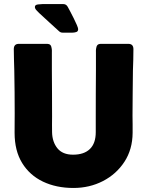

<svg xmlns="http://www.w3.org/2000/svg" viewBox="-20 -911 719 938"><path d="M234.4 -339.8Q234.4 -321.3 234.1 -302.5Q233.9 -283.7 234.4 -265.1Q235.4 -217.3 260.7 -186.3Q286.1 -155.3 336.9 -155.3Q390.6 -155.3 419.2 -183.1Q447.8 -210.9 447.8 -265.1V-339.8Q447.8 -397 448 -454.3Q448.2 -511.7 448.7 -568.8V-637.7Q449.2 -646 448.7 -655Q448.2 -664.1 449.2 -671.9Q450.7 -684.6 455.8 -690.7Q460.9 -696.8 474.6 -696.8H606.9Q631.8 -696.8 631.8 -670.9Q631.8 -645 631.1 -618.7Q630.4 -592.3 629.4 -566.4Q628.9 -511.7 628.2 -456.3Q627.4 -400.9 627.4 -345.7Q627.4 -324.7 627.9 -304Q628.4 -283.2 627.9 -262.2Q627.4 -181.2 587.9 -120.6Q548.3 -60.1 482.9 -26.4Q417.5 7.3 338.9 7.3Q254.9 7.3 189.9 -23.7Q125 -54.7 88.1 -114.7Q51.3 -174.8 51.3 -262.2Q51.3 -285.6 51.5 -309.1Q51.8 -332.5 51.8 -356Q51.8 -408.7 51.3 -461.2Q50.8 -513.7 49.8 -565.9Q49.3 -592.3 48.3 -618.7Q47.4 -645 47.4 -670.9Q47.4 -696.8 72.3 -696.8H207.5Q221.7 -696.8 226.6 -690.7Q231.4 -684.6 232.9 -671.9Q233.9 -664.1 233.4 -655Q232.9 -646 233.4 -637.7V-568.8Q233.9 -511.7 234.1 -454.3Q234.4 -397 234.4 -339.8ZM285.6 -751.5Q275.9 -751.5 268.6 -758.3Q244.1 -780.3 220 -802.5Q195.8 -824.7 171.4 -847.2Q166.5 -852.1 158.4 -860.6Q150.4 -869.1 150.4 -877Q150.4 -887.7 166 -889.4Q181.6 -891.1 188 -891.1H289.1Q303.7 -891.1 311 -877.4Q314.5 -871.1 322.8 -855.5Q331.1 -839.8 340.1 -821.8Q349.1 -803.7 355.5 -788.8Q361.8 -773.9 361.8 -768.6Q361.8 -757.3 352.3 -754.4Q342.8 -751.5 334 -751.5Z"/></svg>

Font: Belanosima SemiBold
Style: Regular
Weight: 600
Designer: The DocRepair Project, Santiago Orozco
Foundry: Google
Version: Version 2.000